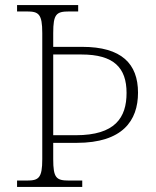

<svg xmlns="http://www.w3.org/2000/svg" viewBox="-20 -734 611 754"><path d="M47 0H303V-25H251C201 -25 189 -35 189 -109V-173H281C461 -173 522 -260 522 -370C522 -484 457 -550 303 -550H189V-604C189 -679 201 -689 252 -689H287V-714H47V-689H86C132 -689 146 -679 146 -604V-109C146 -35 132 -25 86 -25H47ZM278 -203H189V-520H300C427 -520 477 -468 477 -369C477 -272 432 -203 278 -203Z"/></svg>

Font: Noto Serif Devanagari ExtraLight
Style: Regular
Weight: 200
Designer: Universal Thirst, Indian Type Foundry and the Monotype Design Team
Foundry: Monotype Imaging Inc.
Version: Version 2.004